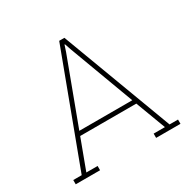

<svg xmlns="http://www.w3.org/2000/svg" viewBox="-157 -870 1033 1030"><g transform="rotate(-30 359.5 -355.5)"><path d="M177.7 -26.4V0H26.9V-26.4H79.1L335 -710.9H367.2L623.5 -26.4H675.8V0H524.9V-26.4H594.7L524.9 -212.4H177.2L107.9 -26.4ZM349.6 -679.2 336.4 -639.2 187 -238.8H515.1L366.2 -639.2L352.5 -679.2Z"/></g></svg>

Font: Hanuman Thin
Style: Regular
Weight: 100
Designer: Danh Hong
Version: Version 8.002; ttfautohint (v1.8.3)